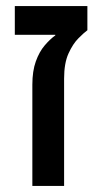

<svg xmlns="http://www.w3.org/2000/svg" viewBox="-20 -615 328 635"><path d="M87 0V-335Q87 -380 98.5 -412Q110 -444 128 -465Q146 -486 163 -498V-500H29V-595H269V-515Q258 -507 239.5 -488.5Q221 -470 206.5 -438Q192 -406 192 -355V0Z"/></svg>

Font: Noto Sans Hebrew SemiCondensed Medium
Style: Regular
Weight: 500
Width: 4
Designer: Monotype Design Team
Foundry: Monotype Imaging Inc.
Version: Version 2.003